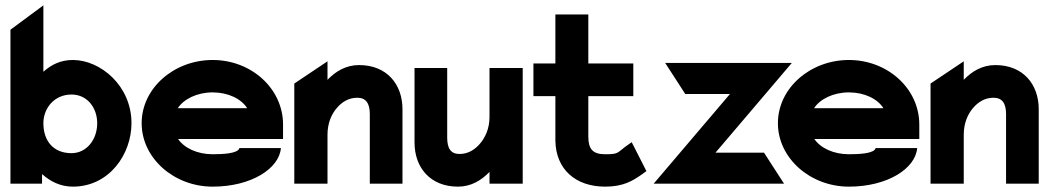

<svg xmlns="http://www.w3.org/2000/svg" viewBox="-20 -686 3925 717"><path d="M19 0H137V-36C167 -9 205 11 252 11C388 11 471 -110 471 -226C471 -366 355 -462 252 -462C207 -462 172 -445 142 -418V-666L19 -575ZM142 -226C142 -281 182 -333 247 -333C307 -333 343 -282 343 -226C343 -164 303 -114 247 -114C180 -114 142 -159 142 -226Z M509 -226C509 -95 630 11 774 11C919 11 1023 -57 1029 -133H874C869 -112 809 -110 774 -110C717 -110 668 -133 645 -167H1037V-221C1037 -355 919 -462 774 -462C630 -462 509 -357 509 -226ZM644 -282C666 -316 716 -341 774 -341C832 -341 881 -317 903 -282Z M1079 0H1203V-183C1203 -226 1218 -260 1238 -283C1256 -304 1281 -321 1314 -321C1346 -321 1361 -301 1361 -260V0H1483V-278C1483 -372 1424 -443 1321 -443C1272 -443 1234 -420 1203 -388V-457L1079 -374Z M1528 -154C1528 -60 1587 11 1690 11C1739 11 1777 -12 1808 -44V0H1932V-432H1808V-249C1808 -206 1792 -172 1772 -149C1754 -128 1729 -111 1696 -111C1664 -111 1650 -131 1650 -172V-432H1528Z M1972 -327H2054V-160C2056 -54 2129 11 2240 11C2308 11 2343 -11 2376 -34L2394 -47L2339 -155L2315 -138C2284 -115 2290 -110 2240 -110C2194 -110 2177 -129 2177 -176V-327H2345V-449H2177V-632H2054V-449H1972Z M2421 0H2908L2833 -116H2652L2937 -451H2464L2539 -335H2706Z M2885 -226C2885 -95 3006 11 3150 11C3295 11 3399 -57 3405 -133H3250C3245 -112 3185 -110 3150 -110C3093 -110 3044 -133 3021 -167H3413V-221C3413 -355 3295 -462 3150 -462C3006 -462 2885 -357 2885 -226ZM3020 -282C3042 -316 3092 -341 3150 -341C3208 -341 3257 -317 3279 -282Z M3455 0H3579V-183C3579 -226 3594 -260 3614 -283C3632 -304 3657 -321 3690 -321C3722 -321 3737 -301 3737 -260V0H3859V-278C3859 -372 3800 -443 3697 -443C3648 -443 3610 -420 3579 -388V-457L3455 -374Z"/></svg>

Font: Charger Sport
Style: UltNrw
Weight: 1000
Designer: Jasper
Foundry: Cannot Into Space Fonts
Version: Version 1.1